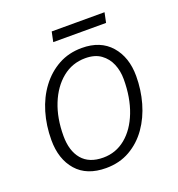

<svg xmlns="http://www.w3.org/2000/svg" viewBox="-123 -760 809 871"><g transform="rotate(-20 282.0 -324.5)"><path d="M243 9Q150 9 101 -47Q52 -103 52 -195Q52 -265 70.5 -327.5Q89 -390 125 -438Q161 -486 211 -513.5Q261 -541 324 -541Q414 -541 463.5 -484.5Q513 -428 513 -337Q513 -271 495.5 -209Q478 -147 443.5 -98Q409 -49 358.5 -20Q308 9 243 9ZM247 -40Q308 -40 355 -78.5Q402 -117 428.5 -185.5Q455 -254 455 -343Q455 -383 441 -416.5Q427 -450 398 -471Q369 -492 323 -492Q260 -492 212 -453Q164 -414 137 -347Q110 -280 110 -194Q110 -122 144.5 -81Q179 -40 247 -40ZM212 -610 222 -658H477L467 -610Z"/></g></svg>

Font: Noto Sans Light
Style: Italic
Weight: 300
Italic angle: -12°
Designer: Monotype Design Team
Foundry: Monotype Imaging Inc.
Version: Version 2.013; ttfautohint (v1.8.4.7-5d5b)